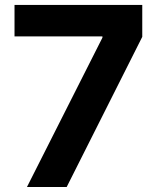

<svg xmlns="http://www.w3.org/2000/svg" viewBox="-20 -747 635 767"><path d="M389.2 -596.6V-601.6H38V-727.3H548.3V-599.8L246.4 0H87.7Z"/></svg>

Font: Cannonade
Style: Bold
Weight: 700
Designer: Rasmus Andersson
Foundry: rsms
Version: Version 3.012;git-f93a4a705